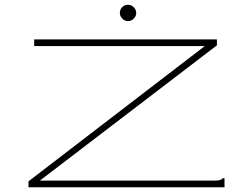

<svg xmlns="http://www.w3.org/2000/svg" viewBox="-20 -789 1040 809"><path d="M100 -25 843 -595H124V-623H894V-598L148 -28H882Q899 -28 906 -30Q913 -32 919 -38H926V0H100ZM519 -700Q506 -700 495.5 -710.5Q485 -721 485 -734Q485 -749 495 -759Q505 -769 519 -769Q533 -769 543.5 -758.5Q554 -748 554 -734Q554 -721 543.5 -710.5Q533 -700 519 -700Z"/></svg>

Font: Inconsolata UltraExpanded ExtraLight
Style: Regular
Weight: 200
Width: 9
Monospace: yes
Designer: Raph Levien, Cyreal, Brenton Simpson
Foundry: Raph Levien, Cyreal, Google
Version: Version 3.001; ttfautohint (v1.8.2.53-6de2)